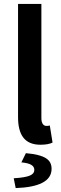

<svg xmlns="http://www.w3.org/2000/svg" viewBox="-20 -726 312 979"><path d="M186 12C214 12 234 8 248 1L234 -86C226 -84 222 -84 216 -84C204 -84 191 -94 191 -123V-706H72V-129C72 -42 103 12 186 12ZM60 233C176 229 243 199 243 135C243 88 210 64 112 55L89 102C134 106 155 118 155 140C155 165 131 178 50 183Z"/></svg>

Font: Source Sans Pro Semibold
Style: Regular
Weight: 600
Designer: Paul D. Hunt
Foundry: Adobe Systems Incorporated
Version: Version 3.006;hotconv 1.0.111;makeotfexe 2.5.65597